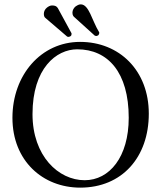

<svg xmlns="http://www.w3.org/2000/svg" viewBox="-20 -850 738 880"><path d="M334 -624C475 -624 570 -518 570 -310C570 -131 482 -24 368 -24C248 -24 129 -135 129 -327C129 -537 238 -624 334 -624ZM662 -329C662 -527 527 -658 347 -658C168 -658 37 -506 37 -310C37 -113 176 10 348 10C539 10 662 -129 662 -329ZM195 -815C186 -808 181 -797 181 -787C181 -778 183 -771 189 -767L287 -683C289 -681 292 -681 294 -681C298 -681 301 -683 303 -684C307 -687 308 -690 308 -694C308 -696 308 -698 307 -699L245 -813C239 -822 232 -825 218 -825C209 -825 200 -819 195 -815ZM327 -821C318 -814 312 -803 312 -792C312 -780 317 -775 319 -773L414 -687C416 -686 419 -685 422 -685C424 -685 427 -687 430 -688C433 -691 435 -695 435 -699C435 -700 435 -702 434 -703C401 -757 388 -830 350 -830C341 -830 333 -825 327 -821Z"/></svg>

Font: Linux Libertine O C
Style: Regular
Weight: 400
Designer: Philipp H. Poll
Foundry: Philipp H. Poll
Version: Version 4.0.3